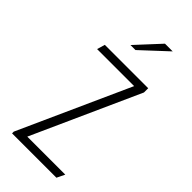

<svg xmlns="http://www.w3.org/2000/svg" viewBox="-209 -667 704 704"><g transform="rotate(45 143.5 -314.5)"><path d="M22 -9 216 -439H24L33 -470H258V-448L70 -31H267L252 0H22ZM100 -536 186 -629H226L126 -536Z"/></g></svg>

Font: Smooch Sans Thin Light
Style: Regular
Weight: 300
Version: Version 1.010